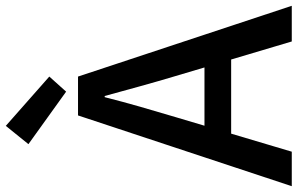

<svg xmlns="http://www.w3.org/2000/svg" viewBox="-202 -824 1026 662"><g transform="rotate(-90 311.0 -493.0)"><path d="M0 0 244 -737H378L622 0H499L380 -400Q362 -460 345 -521.5Q328 -583 311 -645H307Q291 -582 273.5 -521Q256 -460 238 -400L119 0ZM138 -209V-301H482V-209ZM326 -778 145 -908 208 -986 378 -836Z"/></g></svg>

Font: Noto Sans SC Thin Medium
Style: Regular
Weight: 500
Version: Version 2.004-H2;hotconv 1.0.118;makeotfexe 2.5.65603